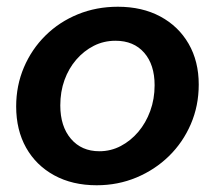

<svg xmlns="http://www.w3.org/2000/svg" viewBox="-20 -540 637 570"><path d="M267 10Q195 10 141 -19.5Q87 -49 57.5 -101.5Q28 -154 28 -224Q28 -286 51 -340Q74 -394 115 -434.5Q156 -475 211 -497.5Q266 -520 330 -520Q402 -520 456 -491Q510 -462 540 -410Q570 -358 570 -289Q570 -226 546.5 -171.5Q523 -117 481.5 -76.5Q440 -36 385 -13Q330 10 267 10ZM275 -91Q309 -91 338.5 -106.5Q368 -122 390.5 -148.5Q413 -175 426 -210.5Q439 -246 439 -287Q439 -348 408 -383.5Q377 -419 323 -419Q288 -419 258.5 -404Q229 -389 206.5 -363Q184 -337 171.5 -302.5Q159 -268 159 -227Q159 -165 190.5 -128Q222 -91 275 -91Z"/></svg>

Font: Instrument Sans SemiBold
Style: Italic
Weight: 600
Italic angle: -13°
Designer: Rodrigo Fuenzalida
Foundry: fragTYPE
Version: Version 1.000;gftools[0.9.28]